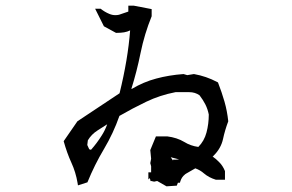

<svg xmlns="http://www.w3.org/2000/svg" viewBox="-20 -738 1040 683"><path d="M507.8 -99.6V-125H517.6V-146.5L514.6 -157.7L517.6 -173.3L514.6 -204.1L534.7 -252.9H574.7Q609.9 -248.5 635.7 -232.9Q657.7 -219.2 685.5 -215.3Q706.5 -236.3 714.6 -266.8Q722.7 -297.4 722.7 -330.6Q718.8 -350.1 710.7 -366.2Q702.6 -382.3 689.9 -398.9Q674.3 -410.2 652.8 -410.2H604.5Q548.8 -399.4 500.5 -376.2Q452.1 -353 404.8 -325.7Q383.3 -264.2 349.9 -208Q316.4 -151.9 291 -89.4L257.3 -78.6L255.9 -87.4Q249.5 -125.5 233.9 -159.4Q218.3 -193.4 206.5 -235.8L255.4 -306.6L405.3 -406.2Q435.1 -526.9 442.9 -629.9Q433.1 -625 421.4 -623Q409.7 -621.1 394.5 -621.1H392.6L349.6 -644.5L318.4 -707H337.9Q352.5 -695.3 369.1 -688.5Q379.4 -684.1 390.6 -684.1Q397 -684.1 403.3 -685.5L436.5 -696.8V-717.8H456.1L519.5 -705.6V-680.2Q493.7 -616.7 480.2 -550.3Q466.8 -483.9 447.3 -421.9H449.2Q491.2 -446.8 535.6 -458.5Q580.6 -470.7 632.8 -474.6L646 -470.7L669.9 -474.6Q713.9 -466.8 752.4 -446.3L755.4 -444.8Q769 -409.7 778.6 -376.5Q788.1 -343.3 792 -306.6Q779.8 -273.9 773.4 -243.7Q766.1 -210 739.7 -184.1L737.8 -181.6H735.8Q748.5 -172.9 758.8 -162.1Q772.5 -148.9 780.3 -129.4V-98.6H748Q722.7 -106.4 705.6 -121.1Q692.4 -132.8 674.8 -139.2Q646 -123 642.8 -120.8Q639.6 -118.7 638.7 -118.2Q637.7 -117.7 637.2 -116.7Q626.5 -108.4 621.6 -93.3L620.1 -87.9H612.8L608.9 -77.6L572.3 -75.2L539.1 -94.2L528.3 -91.8L517.6 -94.2L516.6 -93.3L516.1 -94.2L513.7 -94.7L515.6 -95.2L512.7 -104.5ZM595.7 -169.9H603.5Q610.8 -169.9 617.2 -170.9L587.4 -178.7L594.7 -168L595.7 -167ZM297.4 -207 303.7 -205.1Q324.7 -228.5 341.8 -255.9Q354 -274.9 361.3 -295.9Q345.7 -285.6 327.6 -274.4Q305.2 -260.3 292.5 -238.8L290.5 -222.2Z"/></svg>

Font: Bakudai
Style: Bold
Weight: 700
Version: Version 1.48